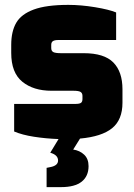

<svg xmlns="http://www.w3.org/2000/svg" viewBox="-20 -564 548 787"><path d="M482 -198V-143Q482 -73 439.5 -38.5Q397 -4 308 4L280 49Q307 53 325 70Q343 87 343 117Q343 158 315 180.5Q287 203 230 203H171V124L186 121Q218 115 218 94Q218 71 186 62L220 6Q167 4 119 -3.5Q71 -11 38 -25V-138H288Q306 -138 312 -142.5Q318 -147 318 -158V-171Q318 -182 310.5 -187Q303 -192 281 -192H191Q117 -192 71.5 -229Q26 -266 26 -347V-380Q26 -435 46.5 -470.5Q67 -506 118.5 -525Q170 -544 260 -544Q312 -544 369.5 -534.5Q427 -525 456 -513V-400H219Q204 -400 197 -395.5Q190 -391 190 -380V-367Q190 -355 198.5 -350.5Q207 -346 230 -346H323Q407 -346 444.5 -308Q482 -270 482 -198Z"/></svg>

Font: Exo Black
Style: Regular
Weight: 900
Designer: Natanael Gama
Foundry: Natanael Gama
Version: Version 1.500; ttfautohint (v1.6)